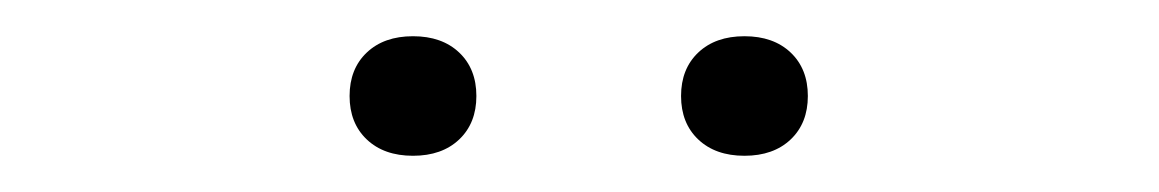

<svg xmlns="http://www.w3.org/2000/svg" viewBox="-20 -676 640 106"><path d="M208 -590Q192 -590 182.5 -599Q173 -608 173 -623Q173 -638 182.5 -647Q192 -656 208 -656Q224 -656 233.5 -647Q243 -638 243 -623Q243 -608 233.5 -599Q224 -590 208 -590ZM391 -590Q375 -590 365.5 -599Q356 -608 356 -623Q356 -638 365.5 -647Q375 -656 391 -656Q407 -656 416.5 -647Q426 -638 426 -623Q426 -608 416.5 -599Q407 -590 391 -590Z"/></svg>

Font: Celebes Light
Style: Regular
Weight: 300
Designer: Anugrah Pasau
Foundry: Lafontype
Version: Version 1.000; ttfautohint (v1.8.4)